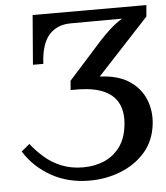

<svg xmlns="http://www.w3.org/2000/svg" viewBox="-52 -746 700 809"><g transform="rotate(-5 298.5 -342.0)"><path d="M295 16Q204 16 133 -24Q62 -64 20 -131L55 -160Q79 -129 110 -102Q141 -75 181.5 -58.5Q222 -42 273 -42Q320 -42 360 -58.5Q400 -75 427.5 -111Q455 -147 461 -204Q467 -255 450.5 -292Q434 -329 393 -349Q352 -369 287 -371H248L251 -410L391 -566Q415 -592 438 -613Q461 -634 490 -652L273 -651Q215 -651 181 -613Q147 -575 143 -491H99L116 -700H597L593 -652L375 -417Q451 -414 498 -383.5Q545 -353 565.5 -304.5Q586 -256 580 -199Q572 -128 530.5 -80.5Q489 -33 427 -8.5Q365 16 295 16Z"/></g></svg>

Font: Lora Medium
Style: Italic
Weight: 500
Italic angle: -3°
Designer: Olga Karpushina, Alexei Vanyashin (Cyrillic)
Foundry: Cyreal
Version: Version 3.004